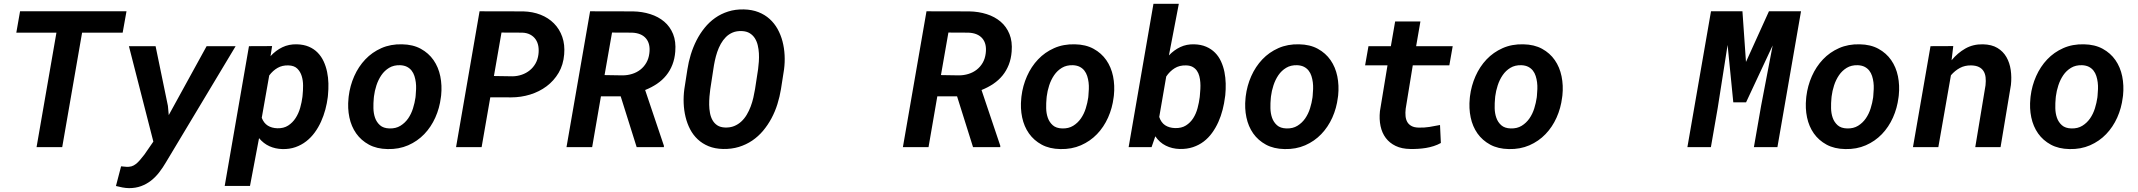

<svg xmlns="http://www.w3.org/2000/svg" viewBox="-20 -770 11191 1005"><path d="M622.1 -599.1H409.7L305.7 0H171.4L275.4 -599.1H65.4L85 -710.9H642.1Z M858.9 -215.8 863.3 -167.5 1061.5 -528.3H1213.4L848.6 79.6Q832.5 107.4 813.2 132.3Q793.9 157.2 770.5 175.5Q747.1 193.8 718.5 204.3Q689.9 214.8 655.3 214.8Q637.7 214.4 620.8 211.2Q604 208 586.9 203.6L613.8 100.6Q623.5 101.1 634.3 102.5Q645 104 654.8 103Q668.9 102.1 680.2 95.7Q691.4 89.4 700.9 80.1Q710.4 70.8 719 59.8Q727.5 48.8 735.8 39.1L782.7 -28.8L654.8 -528.3H794.4Z M1695.8 -262.2Q1691.9 -230 1683.1 -197Q1674.3 -164.1 1660.4 -133.3Q1646.5 -102.5 1627.2 -76.2Q1607.9 -49.8 1582.8 -30.3Q1557.6 -10.7 1526.6 0.2Q1495.6 11.2 1458 10.3Q1421.4 9.3 1390.4 -4.6Q1359.4 -18.6 1335.9 -46.9L1288.6 203.1H1156.2L1283.2 -528.3L1404.3 -528.8L1396 -476.1Q1423.8 -506.3 1458 -522.7Q1492.2 -539.1 1533.7 -538.1Q1569.8 -537.1 1596.7 -525.6Q1623.5 -514.2 1642.8 -494.4Q1662.1 -474.6 1674.1 -448.7Q1686 -422.9 1692.1 -393.8Q1698.2 -364.7 1699 -333.7Q1699.7 -302.7 1696.8 -272.9ZM1564 -272.9Q1566.4 -295.4 1566.4 -322Q1566.4 -348.6 1559.3 -371.8Q1552.2 -395 1536.1 -410.9Q1520 -426.8 1489.7 -427.7Q1457.5 -428.7 1432.9 -414.6Q1408.2 -400.4 1389.2 -375L1350.1 -153.3Q1360.8 -125.5 1381.6 -112.5Q1402.3 -99.6 1431.6 -98.6Q1464.8 -97.7 1488.3 -112.8Q1511.7 -127.9 1527.3 -152.1Q1543 -176.3 1551.3 -205.8Q1559.6 -235.4 1563 -262.7Z M1805.2 -265.6Q1812 -321.3 1834.2 -371.3Q1856.4 -421.4 1892.1 -459Q1927.7 -496.6 1976.3 -518.1Q2024.9 -539.6 2084.5 -538.1Q2141.6 -537.1 2182.6 -514.6Q2223.6 -492.2 2249.3 -455.3Q2274.9 -418.5 2284.7 -370.6Q2294.4 -322.8 2289.1 -270.5L2287.6 -259.8Q2280.8 -204.1 2258.5 -154.5Q2236.3 -105 2200.7 -67.9Q2165 -30.8 2116.5 -9.5Q2067.9 11.7 2008.8 10.3Q1952.1 9.3 1911.1 -12.9Q1870.1 -35.2 1844.5 -71.5Q1818.8 -107.9 1808.8 -155.5Q1798.8 -203.1 1804.2 -255.4ZM1936.5 -255.4Q1934.1 -231 1934.6 -203.9Q1935.1 -176.8 1943.1 -153.6Q1951.2 -130.4 1969 -114.5Q1986.8 -98.6 2018.6 -97.7Q2051.8 -96.7 2075.9 -111.6Q2100.1 -126.5 2116.5 -150.1Q2132.8 -173.8 2141.8 -202.9Q2150.9 -231.9 2154.8 -259.8L2155.8 -270Q2157.2 -286.1 2158 -304Q2158.7 -321.8 2156.5 -339.1Q2154.3 -356.4 2149.2 -372.3Q2144 -388.2 2134.5 -400.4Q2125 -412.6 2110.4 -420.2Q2095.7 -427.7 2074.7 -428.7Q2041 -429.7 2016.8 -415Q1992.7 -400.4 1976.3 -376.5Q1960 -352.5 1950.4 -323.2Q1940.9 -293.9 1937.5 -265.6Z M2546.4 -260.7 2501 0H2367.2L2490.2 -710.9L2719.2 -710.4Q2768.6 -709 2809.6 -692.9Q2850.6 -676.8 2879.6 -647.5Q2908.7 -618.2 2923.1 -577.1Q2937.5 -536.1 2933.1 -485.4Q2928.7 -430.7 2904.1 -388.9Q2879.4 -347.2 2841.3 -318.6Q2803.2 -290 2755.1 -275.1Q2707 -260.3 2655.8 -260.3ZM2565.4 -372.1 2663.1 -370.6Q2689 -371.1 2711.9 -379.2Q2734.9 -387.2 2752.9 -401.9Q2771 -416.5 2783 -437.5Q2794.9 -458.5 2798.3 -484.9Q2801.3 -507.8 2797.9 -528.1Q2794.4 -548.3 2783.9 -563.7Q2773.4 -579.1 2755.9 -588.6Q2738.3 -598.1 2713.9 -599.1L2605 -599.6Z M3229 -265.6H3125.5L3079.6 0H2945.3L3068.8 -710.9L3293 -710.4Q3341.8 -709.5 3384 -696Q3426.3 -682.6 3456.8 -656.7Q3487.3 -630.9 3503.2 -591.8Q3519 -552.7 3514.6 -500Q3511.7 -462.4 3499.5 -431.2Q3487.3 -399.9 3467 -375Q3446.8 -350.1 3418.9 -331.3Q3391.1 -312.5 3356.9 -298.8L3455.1 -7.3V0H3312.5ZM3144.5 -377 3237.8 -375.5Q3264.6 -375.5 3288.8 -383.1Q3313 -390.6 3331.8 -405.3Q3350.6 -419.9 3363 -441.4Q3375.5 -462.9 3378.9 -490.7Q3385.3 -540.5 3361.3 -568.8Q3337.4 -597.2 3287.6 -599.1L3183.6 -599.6Z M4067.9 -303.7Q4061.5 -264.2 4049.3 -225.1Q4037.1 -186 4018.3 -150.9Q3999.5 -115.7 3974.4 -85.7Q3949.2 -55.7 3917.5 -34.2Q3885.7 -12.7 3847.7 -1Q3809.6 10.7 3764.6 9.8Q3722.2 8.8 3689.2 -4.6Q3656.2 -18.1 3632.1 -40.8Q3607.9 -63.5 3592.3 -93.5Q3576.7 -123.5 3568.4 -158Q3560.1 -192.4 3558.6 -229.5Q3557.1 -266.6 3562 -303.2L3578.1 -406.7Q3584 -445.8 3595.9 -484.6Q3607.9 -523.4 3625.7 -558.6Q3643.6 -593.8 3668 -624Q3692.4 -654.3 3723.1 -676Q3753.9 -697.8 3791.5 -709.7Q3829.1 -721.7 3873.5 -720.7Q3916.5 -719.7 3950 -706.5Q3983.4 -693.4 4008.5 -670.7Q4033.7 -647.9 4050.3 -617.9Q4066.9 -587.9 4075.9 -553.5Q4085 -519 4086.9 -481.4Q4088.9 -443.8 4084 -406.7ZM3948.2 -408.2Q3950.7 -426.3 3952.1 -447.8Q3953.6 -469.2 3952.4 -491Q3951.2 -512.7 3946.3 -533.2Q3941.4 -553.7 3931.2 -569.8Q3920.9 -585.9 3904.3 -596.2Q3887.7 -606.4 3862.8 -607.4Q3835.9 -608.4 3815.4 -599.9Q3794.9 -591.3 3779.5 -575.9Q3764.2 -560.5 3752.9 -540.3Q3741.7 -520 3734.1 -497.6Q3726.6 -475.1 3721.7 -451.9Q3716.8 -428.7 3713.9 -407.7L3697.8 -302.7Q3695.3 -285.6 3693.6 -264.6Q3691.9 -243.7 3692.1 -221.7Q3692.4 -199.7 3696.3 -178.7Q3700.2 -157.7 3709.5 -141.1Q3718.8 -124.5 3734.6 -114Q3750.5 -103.5 3775.4 -102.5Q3801.8 -101.6 3822.8 -110.1Q3843.8 -118.7 3860.1 -133.8Q3876.5 -148.9 3888.7 -169.4Q3900.9 -189.9 3909.4 -212.6Q3918 -235.4 3923.3 -258.8Q3928.7 -282.2 3932.1 -303.2Z M4989.7 -265.6H4886.2L4840.3 0H4706.1L4829.6 -710.9L5053.7 -710.4Q5102.5 -709.5 5144.8 -696Q5187 -682.6 5217.5 -656.7Q5248 -630.9 5263.9 -591.8Q5279.8 -552.7 5275.4 -500Q5272.5 -462.4 5260.3 -431.2Q5248 -399.9 5227.8 -375Q5207.5 -350.1 5179.7 -331.3Q5151.9 -312.5 5117.7 -298.8L5215.8 -7.3V0H5073.2ZM4905.3 -377 4998.5 -375.5Q5025.4 -375.5 5049.6 -383.1Q5073.7 -390.6 5092.5 -405.3Q5111.3 -419.9 5123.8 -441.4Q5136.2 -462.9 5139.6 -490.7Q5146 -540.5 5122.1 -568.8Q5098.1 -597.2 5048.3 -599.1L4944.3 -599.6Z M5326.7 -265.6Q5333.5 -321.3 5355.7 -371.3Q5377.9 -421.4 5413.6 -459Q5449.2 -496.6 5497.8 -518.1Q5546.4 -539.6 5606 -538.1Q5663.1 -537.1 5704.1 -514.6Q5745.1 -492.2 5770.8 -455.3Q5796.4 -418.5 5806.2 -370.6Q5815.9 -322.8 5810.5 -270.5L5809.1 -259.8Q5802.2 -204.1 5780 -154.5Q5757.8 -105 5722.2 -67.9Q5686.5 -30.8 5637.9 -9.5Q5589.4 11.7 5530.3 10.3Q5473.6 9.3 5432.6 -12.9Q5391.6 -35.2 5366 -71.5Q5340.3 -107.9 5330.3 -155.5Q5320.3 -203.1 5325.7 -255.4ZM5458 -255.4Q5455.6 -231 5456.1 -203.9Q5456.5 -176.8 5464.6 -153.6Q5472.7 -130.4 5490.5 -114.5Q5508.3 -98.6 5540 -97.7Q5573.2 -96.7 5597.4 -111.6Q5621.6 -126.5 5637.9 -150.1Q5654.3 -173.8 5663.3 -202.9Q5672.4 -231.9 5676.3 -259.8L5677.2 -270Q5678.7 -286.1 5679.4 -304Q5680.2 -321.8 5678 -339.1Q5675.8 -356.4 5670.7 -372.3Q5665.5 -388.2 5656 -400.4Q5646.5 -412.6 5631.8 -420.2Q5617.2 -427.7 5596.2 -428.7Q5562.5 -429.7 5538.3 -415Q5514.2 -400.4 5497.8 -376.5Q5481.4 -352.5 5471.9 -323.2Q5462.4 -293.9 5459 -265.6Z M6392.1 -261.7Q6388.2 -229 6379.6 -195.6Q6371.1 -162.1 6357.4 -131.6Q6343.8 -101.1 6324.7 -74.7Q6305.7 -48.3 6280.8 -29.3Q6255.9 -10.3 6224.4 0.2Q6192.9 10.7 6154.8 9.8Q6115.2 8.8 6082.3 -7.6Q6049.3 -23.9 6027.3 -56.6L6007.8 0H5887.7L6017.6 -750H6150.4L6098.6 -480Q6125.5 -508.3 6158.2 -523.7Q6190.9 -539.1 6230.5 -538.1Q6266.6 -537.1 6293.7 -525.4Q6320.8 -513.7 6340.1 -494.1Q6359.4 -474.6 6371.3 -448.5Q6383.3 -422.4 6389.2 -393.1Q6395 -363.8 6395.8 -332.8Q6396.5 -301.8 6393.6 -272ZM6260.7 -272Q6262.2 -287.1 6263.2 -304.4Q6264.2 -321.8 6262.9 -338.9Q6261.7 -356 6257.6 -371.8Q6253.4 -387.7 6244.9 -399.9Q6236.3 -412.1 6222.7 -419.7Q6209 -427.2 6188.5 -427.7Q6153.8 -428.7 6128.4 -412.8Q6103 -397 6084.5 -369.6L6047.9 -157.7Q6057.6 -128.4 6078.6 -114.5Q6099.6 -100.6 6130.4 -99.6Q6164.6 -98.6 6187.7 -113.3Q6210.9 -127.9 6225.8 -151.4Q6240.7 -174.8 6248.5 -204.1Q6256.3 -233.4 6259.8 -261.7Z M6500.5 -265.6Q6507.3 -321.3 6529.5 -371.3Q6551.8 -421.4 6587.4 -459Q6623 -496.6 6671.6 -518.1Q6720.2 -539.6 6779.8 -538.1Q6836.9 -537.1 6877.9 -514.6Q6918.9 -492.2 6944.6 -455.3Q6970.2 -418.5 6980 -370.6Q6989.7 -322.8 6984.4 -270.5L6982.9 -259.8Q6976.1 -204.1 6953.9 -154.5Q6931.6 -105 6896 -67.9Q6860.4 -30.8 6811.8 -9.5Q6763.2 11.7 6704.1 10.3Q6647.5 9.3 6606.4 -12.9Q6565.4 -35.2 6539.8 -71.5Q6514.2 -107.9 6504.2 -155.5Q6494.1 -203.1 6499.5 -255.4ZM6631.8 -255.4Q6629.4 -231 6629.9 -203.9Q6630.4 -176.8 6638.4 -153.6Q6646.5 -130.4 6664.3 -114.5Q6682.1 -98.6 6713.9 -97.7Q6747.1 -96.7 6771.2 -111.6Q6795.4 -126.5 6811.8 -150.1Q6828.1 -173.8 6837.2 -202.9Q6846.2 -231.9 6850.1 -259.8L6851.1 -270Q6852.5 -286.1 6853.3 -304Q6854 -321.8 6851.8 -339.1Q6849.6 -356.4 6844.5 -372.3Q6839.4 -388.2 6829.8 -400.4Q6820.3 -412.6 6805.7 -420.2Q6791 -427.7 6770 -428.7Q6736.3 -429.7 6712.2 -415Q6688 -400.4 6671.6 -376.5Q6655.3 -352.5 6645.8 -323.2Q6636.2 -293.9 6632.8 -265.6Z M7415 -657.7 7392.6 -528.3H7584L7566.4 -428.2H7375L7337.9 -200.7Q7335.4 -179.7 7337.2 -162.1Q7338.9 -144.5 7346.4 -131.3Q7354 -118.2 7368.4 -110.4Q7382.8 -102.5 7405.8 -102.1Q7434.1 -101.1 7461.9 -105.5Q7489.7 -109.9 7517.6 -115.7L7522 -21.5Q7504.4 -11.7 7484.6 -5.4Q7464.8 1 7444.1 4.4Q7423.3 7.8 7402.3 9Q7381.3 10.3 7361.8 9.8Q7317.4 9.3 7285.4 -6.1Q7253.4 -21.5 7233.6 -47.9Q7213.9 -74.2 7206.3 -110.1Q7198.7 -146 7203.1 -188L7242.7 -428.2H7125.5L7143.1 -528.3H7260.3L7282.7 -657.7Z M7674.3 -265.6Q7681.2 -321.3 7703.4 -371.3Q7725.6 -421.4 7761.2 -459Q7796.9 -496.6 7845.5 -518.1Q7894 -539.6 7953.6 -538.1Q8010.7 -537.1 8051.8 -514.6Q8092.8 -492.2 8118.4 -455.3Q8144 -418.5 8153.8 -370.6Q8163.6 -322.8 8158.2 -270.5L8156.7 -259.8Q8149.9 -204.1 8127.7 -154.5Q8105.5 -105 8069.8 -67.9Q8034.2 -30.8 7985.6 -9.5Q7937 11.7 7877.9 10.3Q7821.3 9.3 7780.3 -12.9Q7739.3 -35.2 7713.6 -71.5Q7688 -107.9 7678 -155.5Q7668 -203.1 7673.3 -255.4ZM7805.7 -255.4Q7803.2 -231 7803.7 -203.9Q7804.2 -176.8 7812.3 -153.6Q7820.3 -130.4 7838.1 -114.5Q7856 -98.6 7887.7 -97.7Q7920.9 -96.7 7945.1 -111.6Q7969.2 -126.5 7985.6 -150.1Q8002 -173.8 8011 -202.9Q8020 -231.9 8023.9 -259.8L8024.9 -270Q8026.4 -286.1 8027.1 -304Q8027.8 -321.8 8025.6 -339.1Q8023.4 -356.4 8018.3 -372.3Q8013.2 -388.2 8003.7 -400.4Q7994.1 -412.6 7979.5 -420.2Q7964.8 -427.7 7943.8 -428.7Q7910.2 -429.7 7886 -415Q7861.8 -400.4 7845.5 -376.5Q7829.1 -352.5 7819.6 -323.2Q7810.1 -293.9 7806.6 -265.6Z M9100.6 -710.9 9119.1 -445.8 9239.3 -710.9H9407.2L9283.7 0H9160.6L9198.2 -215.8L9258.8 -532.2L9119.6 -234.4H9052.7L9022.9 -534.7L8971.2 -205.1L8935.5 0H8812.5L8936 -710.9Z M9435.1 -265.6Q9441.9 -321.3 9464.1 -371.3Q9486.3 -421.4 9522 -459Q9557.6 -496.6 9606.2 -518.1Q9654.8 -539.6 9714.4 -538.1Q9771.5 -537.1 9812.5 -514.6Q9853.5 -492.2 9879.2 -455.3Q9904.8 -418.5 9914.6 -370.6Q9924.3 -322.8 9918.9 -270.5L9917.5 -259.8Q9910.6 -204.1 9888.4 -154.5Q9866.2 -105 9830.6 -67.9Q9794.9 -30.8 9746.3 -9.5Q9697.8 11.7 9638.7 10.3Q9582 9.3 9541 -12.9Q9500 -35.2 9474.4 -71.5Q9448.7 -107.9 9438.7 -155.5Q9428.7 -203.1 9434.1 -255.4ZM9566.4 -255.4Q9564 -231 9564.5 -203.9Q9564.9 -176.8 9573 -153.6Q9581.1 -130.4 9598.9 -114.5Q9616.7 -98.6 9648.4 -97.7Q9681.6 -96.7 9705.8 -111.6Q9730 -126.5 9746.3 -150.1Q9762.7 -173.8 9771.7 -202.9Q9780.8 -231.9 9784.7 -259.8L9785.6 -270Q9787.1 -286.1 9787.8 -304Q9788.6 -321.8 9786.4 -339.1Q9784.2 -356.4 9779.1 -372.3Q9773.9 -388.2 9764.4 -400.4Q9754.9 -412.6 9740.2 -420.2Q9725.6 -427.7 9704.6 -428.7Q9670.9 -429.7 9646.7 -415Q9622.6 -400.4 9606.2 -376.5Q9589.8 -352.5 9580.3 -323.2Q9570.8 -293.9 9567.4 -265.6Z M10204.1 -528.8 10195.3 -454.6Q10226.6 -492.7 10267.3 -515.9Q10308.1 -539.1 10359.4 -538.1Q10405.3 -537.1 10435.3 -519Q10465.3 -501 10482.4 -471.2Q10499.5 -441.4 10504.9 -403.6Q10510.3 -365.7 10505.9 -325.2L10451.7 0H10319.3L10373 -323.7Q10375.5 -346.7 10373.3 -365.5Q10371.1 -384.3 10362.5 -397.9Q10354 -411.6 10338.1 -419.4Q10322.3 -427.2 10297.4 -427.7Q10264.6 -428.2 10238.8 -414.3Q10212.9 -400.4 10191.9 -376L10126 0H9993.2L10085 -528.3Z M10608.9 -265.6Q10615.7 -321.3 10637.9 -371.3Q10660.2 -421.4 10695.8 -459Q10731.4 -496.6 10780 -518.1Q10828.6 -539.6 10888.2 -538.1Q10945.3 -537.1 10986.3 -514.6Q11027.3 -492.2 11053 -455.3Q11078.6 -418.5 11088.4 -370.6Q11098.1 -322.8 11092.8 -270.5L11091.3 -259.8Q11084.5 -204.1 11062.3 -154.5Q11040 -105 11004.4 -67.9Q10968.8 -30.8 10920.2 -9.5Q10871.6 11.7 10812.5 10.3Q10755.9 9.3 10714.8 -12.9Q10673.8 -35.2 10648.2 -71.5Q10622.6 -107.9 10612.5 -155.5Q10602.5 -203.1 10607.9 -255.4ZM10740.2 -255.4Q10737.8 -231 10738.3 -203.9Q10738.8 -176.8 10746.8 -153.6Q10754.9 -130.4 10772.7 -114.5Q10790.5 -98.6 10822.3 -97.7Q10855.5 -96.7 10879.6 -111.6Q10903.8 -126.5 10920.2 -150.1Q10936.5 -173.8 10945.6 -202.9Q10954.6 -231.9 10958.5 -259.8L10959.5 -270Q10960.9 -286.1 10961.7 -304Q10962.4 -321.8 10960.2 -339.1Q10958 -356.4 10952.9 -372.3Q10947.8 -388.2 10938.2 -400.4Q10928.7 -412.6 10914.1 -420.2Q10899.4 -427.7 10878.4 -428.7Q10844.7 -429.7 10820.6 -415Q10796.4 -400.4 10780 -376.5Q10763.7 -352.5 10754.2 -323.2Q10744.6 -293.9 10741.2 -265.6Z"/></svg>

Font: TypoPRO Roboto Mono
Style: Bold Italic
Weight: 700
Designer: Google
Version: Version 2.000986; 2015; ttfautohint (v1.3)